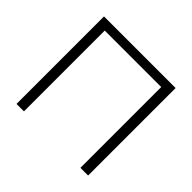

<svg xmlns="http://www.w3.org/2000/svg" viewBox="-166 -899 1094 1094"><g transform="rotate(45 381.0 -352.5)"><path d="M93 0V-705H670V0H608V-651H153V0Z"/></g></svg>

Font: Winston Light
Style: Regular
Weight: 300
Designer: Original fonts by Vernon Adams / Changes by Cristiano Sobral
Foundry: Original fonts by Vernon Adams / Changes by Cristiano Sobral
Version: Version 2.503;July 17, 2020;FontCreator 13.0.0.2655 64-bit